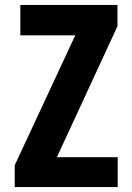

<svg xmlns="http://www.w3.org/2000/svg" viewBox="-20 -763 540 783"><path d="M40 0H460V-122H212L459 -656V-743H63V-619H287L40 -89Z"/></svg>

Font: Noto Sans Mono CJK TC
Style: Bold
Weight: 700
Designer: Ryoko NISHIZUKA 西塚涼子 (kana, bopomofo & ideographs); Paul D. Hunt (Latin, Greek & Cyrillic); Sandoll Communications 산돌커뮤니
Foundry: Adobe
Version: Version 2.004;hotconv 1.0.118;makeotfexe 2.5.65603